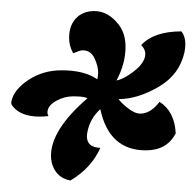

<svg xmlns="http://www.w3.org/2000/svg" viewBox="-21 -717 350 342"><path d="M104.5 -395.5Q85 -398.9 75.7 -415.5Q69.8 -426.3 69.8 -439.5Q69.8 -485.8 134.8 -542Q128.9 -545.4 109.4 -545.4Q94.2 -545.4 80.6 -538.1Q63.5 -529.3 63.5 -516.6Q63.5 -513.2 65.4 -510.3Q57.1 -509.3 49.8 -509.3Q16.6 -509.3 2 -527.3Q-1 -530.8 -1 -534.2L-0.5 -537.1Q3.9 -557.6 29.8 -574.7Q55.7 -591.8 88.9 -591.8Q129.4 -591.8 152.3 -575.7Q153.8 -582 153.8 -587.9Q153.8 -599.6 147.2 -613.5Q140.6 -627.4 126 -627.4Q121.6 -627.4 109.4 -622.1Q102.1 -634.8 102.1 -649.4Q102.1 -674.8 118.2 -688Q129.9 -697.3 147 -697.3Q171.4 -697.3 189.9 -673.8Q202.6 -657.7 202.6 -633.8Q202.6 -603.5 186.5 -573.7Q198.7 -575.7 216.8 -589.4Q237.8 -605.5 237.8 -621.1Q237.8 -629.4 230.5 -636.7Q252.9 -661.1 302.2 -661.1Q309.1 -652.3 309.1 -638.7Q309.1 -631.8 307.6 -624Q298.8 -584 261.5 -562.3Q224.1 -540.5 190.4 -540.5Q192.9 -535.6 205.8 -525.1Q218.8 -514.6 229 -514.6Q247.1 -514.6 263.2 -535.6Q290 -518.6 292 -479.5Q276.4 -449.2 238.8 -449.2Q173.3 -449.2 157.7 -522.5Q139.6 -506.3 134.8 -482.4Q133.8 -478 133.8 -474.1Q133.8 -454.6 157.7 -453.6Q142.1 -418 104.5 -395.5Z"/></svg>

Font: Balgruf
Style: Italic
Weight: 500
Italic angle: -12°
Designer: Paul James Miller
Foundry: High-Logic / Made with FontCreator
Version: Version 1.201;March 28, 2021;FontCreator 13.0.0.2683 64-bit